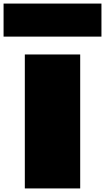

<svg xmlns="http://www.w3.org/2000/svg" viewBox="-81 -1055 588 1075"><path d="M58 0H368V-750H58ZM-61 -1035V-850H487V-1035Z"/></svg>

Font: Mattone Black
Style: Regular
Weight: 900
Width: 6
Designer: Nunzio Mazzaferro
Foundry: Collletttivo
Version: Version 2.000;Glyphs 3.2 (3217)